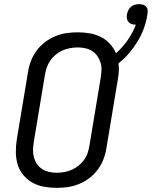

<svg xmlns="http://www.w3.org/2000/svg" viewBox="-20 -899 733 927"><path d="M254 8Q222 8 192 2.5Q162 -3 137 -17Q112 -31 93 -53.5Q74 -76 65.5 -104Q57 -132 56.5 -162.5Q56 -193 61 -225L115 -550Q119 -577 129 -603.5Q139 -630 156 -653.5Q173 -677 196.5 -695Q220 -713 246.5 -724Q273 -735 300.5 -739Q328 -743 355 -743Q385 -743 413.5 -738Q442 -733 467 -720.5Q492 -708 510.5 -687.5Q529 -667 540 -642Q572 -670 596.5 -705.5Q621 -741 636 -780H634Q624 -780 615 -783Q606 -786 600 -793.5Q594 -801 592.5 -810.5Q591 -820 593 -830Q595 -840 599.5 -849.5Q604 -859 612 -866Q620 -873 630.5 -876Q641 -879 651 -879Q661 -879 671 -876Q681 -873 687 -865Q693 -857 693 -846.5Q693 -836 691 -825Q686 -793 674 -760.5Q662 -728 644 -698.5Q626 -669 603 -642Q580 -615 552 -593Q555 -573 553.5 -552Q552 -531 548 -510L494 -185Q490 -158 480 -131.5Q470 -105 453 -81.5Q436 -58 412.5 -40Q389 -22 362.5 -11Q336 0 308.5 4Q281 8 254 8ZM254 -65Q272 -65 291 -68.5Q310 -72 327 -79.5Q344 -87 359.5 -99.5Q375 -112 386.5 -128Q398 -144 403.5 -161.5Q409 -179 412 -197L466 -522Q469 -542 470 -560.5Q471 -579 465.5 -596.5Q460 -614 450 -628.5Q440 -643 425 -652.5Q410 -662 392 -666Q374 -670 355 -670Q337 -670 318 -666.5Q299 -663 282 -655.5Q265 -648 249.5 -635.5Q234 -623 223 -607Q212 -591 206 -573.5Q200 -556 197 -538L143 -213Q140 -193 139.5 -174.5Q139 -156 144 -138.5Q149 -121 159 -106.5Q169 -92 184 -82.5Q199 -73 217 -69Q235 -65 254 -65Z"/></svg>

Font: Iosevka Custom Oblique
Style: Regular
Weight: 400
Italic angle: -9°
Designer: Belleve Invis
Foundry: Belleve Invis
Version: Version 27.0.1